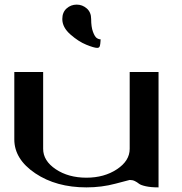

<svg xmlns="http://www.w3.org/2000/svg" viewBox="-20 -812 790 832"><path d="M375 -729.5Q375 -695.3 382.8 -674.3Q390.6 -653.3 398.9 -647.5Q407.2 -641.6 416 -641.6Q416 -639.6 415.5 -633.3Q415 -627 414.6 -623Q414.1 -619.1 413.1 -614.3Q412.1 -609.4 409.2 -606.9Q406.2 -604.5 401.4 -604.5Q387.7 -604.5 354 -618.2Q320.3 -631.8 285.2 -662.6Q250 -693.4 250 -729.5Q250 -758.8 268.6 -775.4Q287.1 -792 312.5 -792Q336.9 -792 356 -775.4Q375 -758.8 375 -729.5ZM667 0Q633.8 0 611.8 -4.9Q589.8 -9.8 582 -16.1Q574.2 -22.5 564.5 -27.3Q554.7 -32.2 542 -32.2Q540 -32.2 480.5 -16.1Q420.9 0 354.5 0Q223.6 0 132.8 -61Q42 -122.1 42 -208V-500H167V-167Q167 -115.2 221.7 -78.6Q276.4 -42 354.5 -42Q431.6 -42 486.8 -78.6Q542 -115.2 542 -167V-500H667Z"/></svg>

Font: okolaks
Style: Bold
Weight: 600
Width: 8
Version: Version 000.6.0